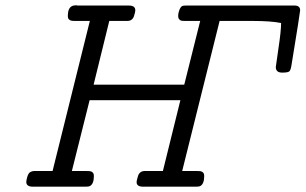

<svg xmlns="http://www.w3.org/2000/svg" viewBox="-20 -704 1152 724"><path d="M79.1 -18.1Q79.1 -23.9 83 -37.4Q86.9 -50.8 94.2 -55.2Q102.1 -59.1 107.9 -59.1H178.2L318.8 -625H263.2Q254.4 -625 249.3 -626Q244.1 -627 240 -630.9Q235.8 -634.8 235.8 -644Q235.8 -671.9 250 -680.2Q256.8 -684.1 267.1 -684.1Q268.1 -684.1 270 -683.6Q272 -683.1 272.9 -683.1H465.8Q489.7 -683.1 490.2 -666Q490.2 -658.2 486.8 -648.9Q481.9 -625 460 -625H392.1L333 -384.8H674.8L734.9 -625H679.2Q670.4 -625 665.8 -625.5Q661.1 -626 656.5 -630.4Q651.9 -634.8 651.9 -644Q651.9 -655.3 656.5 -666.7Q661.1 -678.2 667 -681.2Q670.9 -683.1 681.2 -683.1H1090.8Q1111.8 -683.1 1111.8 -665Q1111.8 -658.2 1079.1 -458Q1076.2 -439 1070.6 -434.6Q1064.9 -430.2 1043.9 -430.2Q1020 -430.2 1020 -451.2Q1020 -455.1 1030 -521.5Q1040 -587.9 1040 -617.2Q1002 -625 933.1 -625H808.1L667 -59.1H723.1Q732.9 -59.1 737.5 -58.1Q742.2 -57.1 746.1 -53Q750 -48.8 750 -40Q750 -11.2 735.8 -2.9Q731 0 719.2 0H520Q495.1 0 495.1 -17.1Q495.1 -22.9 499 -35.2Q503.9 -58.1 523.9 -59.1H594.2L660.2 -326.2H317.9L251 -59.1H307.1Q316.9 -59.1 321.5 -58.1Q326.2 -57.1 330.1 -53Q334 -48.8 334 -40Q334 -11.2 319.8 -2.9Q314.9 0 303.2 0H104Q79.1 0 79.1 -18.1Z"/></svg>

Font: CMU Concrete
Style: Italic
Weight: 500
Italic angle: -14.04°
Version: Version 0.7.0